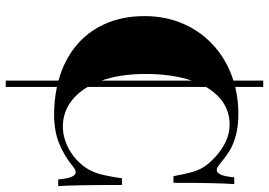

<svg xmlns="http://www.w3.org/2000/svg" viewBox="-153 -595 929 663"><g transform="rotate(90 311.5 -263.5)"><path d="M622.6 0H599.6Q594.7 -60.5 574.7 -60.5Q566.9 -60.5 554.7 -50.8Q518.1 -20.5 475.3 -3.2Q432.6 14.2 374.5 14.2Q326.2 14.2 280.3 4.4V181.2H258.3V-1Q190.4 -19.5 140.4 -59.8Q90.3 -100.1 63 -160.6Q35.6 -221.2 35.6 -297.9Q35.6 -373 63.7 -435.3Q91.8 -497.6 142.1 -541Q192.4 -584.5 258.3 -605V-708H280.3V-611.3Q325.7 -622.1 371.6 -622.1Q415.5 -622.1 447.3 -613.5Q479 -605 500.7 -591.6Q522.5 -578.1 547.4 -557.1Q559.6 -547.4 566.9 -547.4Q587.4 -547.4 592.3 -607.9H615.7Q611.3 -550.3 611.3 -397.9H588.4Q581.1 -436.5 575.2 -458.3Q569.3 -480 561 -495.1Q552.7 -510.3 538.6 -525.9Q510.7 -556.6 477.8 -574.2Q444.8 -591.8 409.7 -591.8Q368.7 -591.8 335.9 -570.8Q303.2 -549.8 280.3 -510.3V-101.6Q305.2 -59.6 340.1 -37.8Q375 -16.1 416.5 -16.1Q453.1 -16.1 488.5 -33.7Q523.9 -51.3 549.3 -82Q569.3 -106.4 578.4 -134.8Q587.4 -163.1 595.7 -220.2H618.7Q618.7 -62.5 622.6 0ZM258.3 -149.4V-461.4Q235.4 -392.6 235.4 -301.8Q235.4 -214.4 258.3 -149.4Z"/></g></svg>

Font: TypoPRO Playfair Display SC
Style: Regular
Weight: 900
Designer: Claus Eggers Sørensen
Foundry: Claus Eggers Sørensen
Version: Version 1.004;PS 001.004;hotconv 1.0.70;makeotf.lib2.5.58329